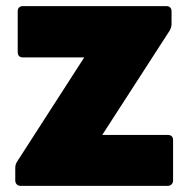

<svg xmlns="http://www.w3.org/2000/svg" viewBox="-20 -567 618 629"><path d="M30 24V-17Q30 -29 37 -39L256 -379H55Q38 -379 38 -397V-530Q38 -538 42.5 -542.5Q47 -547 55 -547H525Q533 -547 537.5 -542.5Q542 -538 542 -530V-488Q542 -478 536 -467L315 -125H529Q547 -125 547 -108V24Q547 32 542 37Q537 42 529 42H48Q40 42 35 37Q30 32 30 24Z"/></svg>

Font: LINE Seed JP_TTF ExtraBold
Style: Regular
Weight: 800
Designer: LY Corporation & Fontrix & Fontworks
Version: Version 1.015